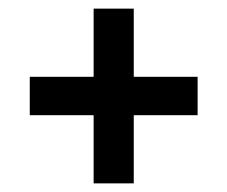

<svg xmlns="http://www.w3.org/2000/svg" viewBox="-20 -544 526 445"><path d="M197 -119V-277H49V-366H197V-524H290V-366H438V-277H290V-119Z"/></svg>

Font: Bricolage Grotesque 48pt Medium
Style: Regular
Weight: 500
Designer: Mathieu Triay
Foundry: Atelier Triay
Version: Version 1.000; ttfautohint (v1.8.4.7-5d5b);gftools[0.9.32]